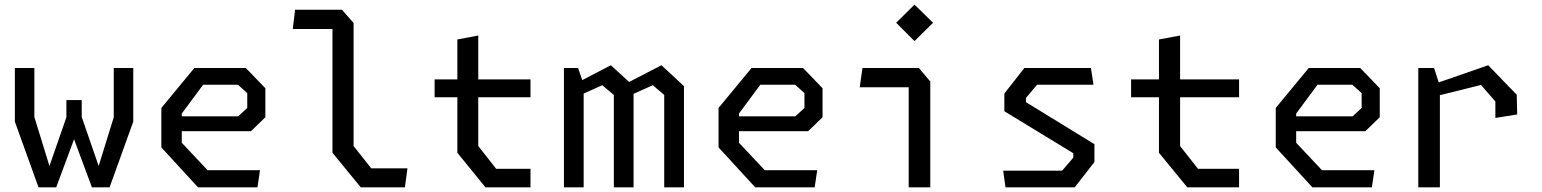

<svg xmlns="http://www.w3.org/2000/svg" viewBox="-20 -807 6640 827"><path d="M146 0 44 -283V-514H128V-303L193 -92L266 -302V-376H332V-303L405 -92L470 -302V-514H554V-283L452 0H376L299 -207L222 0Z M833 0 675 -172V-342L817 -514H1039L1123 -427V-302L1061 -242H763V-192L874 -74H1100L1089 0ZM763 -306H1006L1045 -342V-406L1005 -442H855L763 -318Z M1534 0 1412 -149V-682H1241L1251 -765H1453L1503 -708V-178L1579 -82H1735L1724 0Z M2071 0 1950 -149V-388H1852V-465H1950V-637L2040 -654V-465H2265V-388H2040V-178L2117 -80H2265V0Z M2841 0V-398L2792 -440L2709 -403V0H2624V-398L2574 -440L2494 -404V0H2409V-514H2470L2488 -462L2611 -526L2690 -454L2829 -526L2926 -436V0Z M3233 0 3075 -172V-342L3217 -514H3439L3523 -427V-302L3461 -242H3163V-192L3274 -74H3500L3489 0ZM3163 -306H3406L3445 -342V-406L3405 -442H3255L3163 -318Z M3894 0V-431H3683L3695 -514H3938L3987 -456V0ZM3840 -709 3919 -787 3999 -709 3919 -630Z M4311 0 4301 -72H4555L4603 -128V-147L4306 -328V-404L4392 -514H4679L4690 -442H4447L4399 -385V-367L4694 -186V-109L4609 0Z M5094 0 4972 -149V-388H4852V-465H4972V-637L5063 -654V-465H5317V-388H5063V-178L5140 -80H5317V0Z M5633 0 5475 -172V-342L5617 -514H5839L5923 -427V-302L5861 -242H5563V-192L5674 -74H5900L5889 0ZM5563 -306H5806L5845 -342V-406L5805 -442H5655L5563 -318Z M6421 -299V-370L6359 -441L6182 -397V0H6089V-514H6157L6177 -452L6390 -526L6513 -399L6515 -314Z"/></svg>

Font: Moralerspace Krypton JPDOC
Style: Regular
Weight: 400
Version: v0.0.6; ttfautohint (v1.8.4.7-5d5b-dirty) -l 6 -r 45 -G 200 